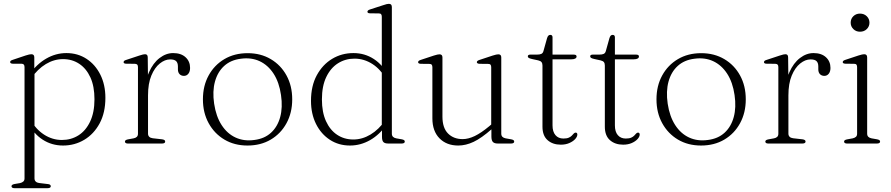

<svg xmlns="http://www.w3.org/2000/svg" viewBox="-20 -749 4648 1002"><path d="M159 -449.5V-380L160 -376.5V181.5Q160 192 166.2 198.2Q172.5 204.5 183.5 206L229 211.5Q237 212 241 215Q245 218 245 223Q245 227.5 241 230.2Q237 233 229 233H54.5Q47.5 233 43.8 230.2Q40 227.5 40 223Q40 218.5 43.8 215.8Q47.5 213 55 211.5L84.5 206.5Q95.5 204 101.8 198.2Q108 192.5 108 182V-398.5Q108 -407.5 104.5 -411.8Q101 -416 92 -416.5H46.5Q39 -417 36 -419.2Q33 -421.5 33 -425Q33 -429 36 -431.8Q39 -434.5 47 -437L114 -459.5Q125 -463 131.8 -464.5Q138.5 -466 143.5 -466Q151.5 -466 155.2 -462Q159 -458 159 -449.5ZM142 -339.5 135 -362Q171.5 -414.5 221.2 -443.2Q271 -472 326.5 -472Q385.5 -472 431.5 -442Q477.5 -412 503.8 -359.2Q530 -306.5 530 -238.5Q530 -161 500 -105.2Q470 -49.5 419.8 -19.5Q369.5 10.5 309 10.5Q250 10.5 202.2 -20.5Q154.5 -51.5 128.5 -106.5L138.5 -126Q166 -75 209.5 -46.8Q253 -18.5 303 -18.5Q351 -18.5 389.2 -42.5Q427.5 -66.5 450.2 -114.2Q473 -162 473 -231Q473 -298.5 451.8 -345Q430.5 -391.5 393.5 -416Q356.5 -440.5 309 -440.5Q262.5 -440.5 219.5 -414.8Q176.5 -389 142 -339.5Z M736 -254.5Q736 -323 757.5 -371.8Q779 -420.5 812.8 -446.2Q846.5 -472 883.5 -472Q925 -472 948.5 -450.2Q972 -428.5 972 -394.5Q972 -375.5 963 -364.2Q954 -353 940 -353Q926 -353 917.2 -362Q908.5 -371 908.5 -387V-402Q908.5 -421 899.2 -430Q890 -439 868 -439Q840.5 -439 813.8 -417.5Q787 -396 769.8 -354.5Q752.5 -313 752.5 -251ZM751 -449 752.5 -326V-51.5Q752.5 -41.5 758.8 -35.2Q765 -29 777 -27.5L825.5 -22Q833.5 -21 837.8 -18.2Q842 -15.5 842 -10Q842 -5.5 838 -2.8Q834 0 826 0H646.5Q639.5 0 635.8 -2.8Q632 -5.5 632 -10Q632 -14.5 635.8 -17.2Q639.5 -20 647 -21.5L677 -27Q688 -29 694 -34.8Q700 -40.5 700 -51V-398.5Q700 -407.5 696.5 -411.5Q693 -415.5 684.5 -416L639 -416.5Q631.5 -416.5 628.2 -418.8Q625 -421 625 -424.5Q625 -428.5 628.2 -431.5Q631.5 -434.5 639 -436.5L707 -459Q719 -463 725.8 -464.5Q732.5 -466 737 -466Q744 -466 747.5 -462Q751 -458 751 -449Z M1272.5 -471.5Q1340.5 -471.5 1393 -440.5Q1445.5 -409.5 1475.2 -355.2Q1505 -301 1505 -230.5Q1505 -160.5 1475.2 -106Q1445.5 -51.5 1393 -20.5Q1340.5 10.5 1271.5 10.5Q1203.5 10.5 1151.2 -20.5Q1099 -51.5 1069 -106Q1039 -160.5 1039 -230.5Q1039 -301 1068.8 -355.2Q1098.5 -409.5 1151 -440.5Q1203.5 -471.5 1272.5 -471.5ZM1307 -18.5Q1360 -25 1394.2 -56.2Q1428.5 -87.5 1442.2 -138Q1456 -188.5 1446.5 -253Q1437 -319.5 1407.8 -364.5Q1378.5 -409.5 1334.8 -429.8Q1291 -450 1237 -442.5Q1184 -436 1149.8 -404.8Q1115.5 -373.5 1101.8 -323Q1088 -272.5 1097.5 -208Q1107.5 -141.5 1136.5 -96.5Q1165.5 -51.5 1209.5 -31.2Q1253.5 -11 1307 -18.5Z M1973.5 -78.5 1972.5 -83.5V-661.5Q1972.5 -670.5 1969 -674.8Q1965.5 -679 1957 -679L1911.5 -679.5Q1904 -679.5 1900.8 -681.8Q1897.5 -684 1897.5 -687.5Q1897.5 -691.5 1900.8 -694.5Q1904 -697.5 1912 -700L1980 -722Q1991 -726 1998 -727.5Q2005 -729 2009.5 -729Q2017.5 -729 2021.2 -724.8Q2025 -720.5 2025 -712V-51.5Q2025 -41 2031 -35Q2037 -29 2048 -27L2076.5 -22Q2084.5 -20.5 2088.5 -17.8Q2092.5 -15 2092.5 -10Q2092.5 -5.5 2088.5 -2.8Q2084.5 0 2076.5 0H2006Q1988.5 0 1981 -7.5Q1973.5 -15 1973.5 -35ZM1603 -222.5Q1603 -300.5 1633.2 -356.2Q1663.5 -412 1713.5 -442Q1763.5 -472 1824.5 -472Q1883.5 -472 1931 -441Q1978.5 -410 2005 -355L1994.5 -335.5Q1967.5 -386.5 1923.8 -414.8Q1880 -443 1830 -443Q1782.5 -443 1744 -418.8Q1705.5 -394.5 1682.8 -347.2Q1660 -300 1660 -230Q1660 -163.5 1681.2 -116.8Q1702.5 -70 1739.5 -45.5Q1776.5 -21 1824 -21Q1870.5 -21 1913.5 -46.8Q1956.5 -72.5 1991 -121.5L1998 -99.5Q1961.5 -46.5 1911.8 -18Q1862 10.5 1806.5 10.5Q1747.5 10.5 1701.5 -19.5Q1655.5 -49.5 1629.2 -102.2Q1603 -155 1603 -222.5Z M2544.5 -37V-82L2543.5 -86V-398Q2543.5 -407 2540 -411.2Q2536.5 -415.5 2528 -415.5L2482.5 -416Q2475 -416.5 2471.8 -418.8Q2468.5 -421 2468.5 -424.5Q2468.5 -428 2471.8 -431Q2475 -434 2483 -436.5L2551 -459Q2562 -462.5 2569 -464Q2576 -465.5 2580.5 -465.5Q2588.5 -465.5 2592.2 -461.5Q2596 -457.5 2596 -449V-51.5Q2596 -41 2602 -35Q2608 -29 2619 -27L2647.5 -22Q2655.5 -20.5 2659.5 -17.8Q2663.5 -15 2663.5 -10Q2663.5 -5.5 2659.5 -2.8Q2655.5 0 2647.5 0H2577.5Q2560 0 2552.2 -8.2Q2544.5 -16.5 2544.5 -37ZM2236.5 -131.5V-398Q2236.5 -407 2233 -411.2Q2229.5 -415.5 2221 -415.5L2175.5 -416Q2168 -416.5 2165 -418.8Q2162 -421 2162 -424.5Q2162 -428 2165 -431Q2168 -434 2176 -436.5L2244 -459Q2255 -462.5 2262 -464Q2269 -465.5 2273.5 -465.5Q2281.5 -465.5 2285.2 -461.5Q2289 -457.5 2289 -449V-140.5Q2289 -81.5 2318.2 -52.2Q2347.5 -23 2394.5 -23Q2424 -23 2457.8 -39.2Q2491.5 -55.5 2533.5 -90.5L2557 -110.5L2571.5 -96.5L2546.5 -75.5Q2492.5 -28 2451.8 -8.8Q2411 10.5 2371.5 10.5Q2310.5 10.5 2273.5 -27.2Q2236.5 -65 2236.5 -131.5Z M2788.5 -434 2756.5 -441Q2743 -444 2738.8 -447.2Q2734.5 -450.5 2734.5 -455Q2734.5 -459.5 2738 -461.8Q2741.5 -464 2747.5 -464H2782Q2797 -464 2805 -467.8Q2813 -471.5 2816 -482L2835 -550Q2838 -559.5 2842 -563.2Q2846 -567 2852 -567Q2857.5 -567 2860.5 -563.8Q2863.5 -560.5 2863.5 -554.5V-94.5Q2863.5 -61.5 2878.8 -43.8Q2894 -26 2920 -26Q2938 -26 2948.2 -30.5Q2958.5 -35 2964.2 -41.2Q2970 -47.5 2974.2 -52Q2978.5 -56.5 2984 -57Q2988.5 -57 2990.8 -54.2Q2993 -51.5 2993 -46.5Q2992.5 -35 2981.5 -23Q2970.5 -11 2951.2 -2.5Q2932 6 2906.5 6Q2864.5 6 2837.8 -17.5Q2811 -41 2811 -88V-407Q2811 -418 2806.2 -424.5Q2801.5 -431 2788.5 -434ZM2829.5 -439.5V-464H2974Q2982 -464 2985.5 -461.5Q2989 -459 2989 -454Q2989 -447.5 2982.2 -443.5Q2975.5 -439.5 2962.5 -439.5Z M3114 -434 3082 -441Q3068.5 -444 3064.2 -447.2Q3060 -450.5 3060 -455Q3060 -459.5 3063.5 -461.8Q3067 -464 3073 -464H3107.5Q3122.5 -464 3130.5 -467.8Q3138.5 -471.5 3141.5 -482L3160.5 -550Q3163.5 -559.5 3167.5 -563.2Q3171.5 -567 3177.5 -567Q3183 -567 3186 -563.8Q3189 -560.5 3189 -554.5V-94.5Q3189 -61.5 3204.2 -43.8Q3219.5 -26 3245.5 -26Q3263.5 -26 3273.8 -30.5Q3284 -35 3289.8 -41.2Q3295.5 -47.5 3299.8 -52Q3304 -56.5 3309.5 -57Q3314 -57 3316.2 -54.2Q3318.5 -51.5 3318.5 -46.5Q3318 -35 3307 -23Q3296 -11 3276.8 -2.5Q3257.5 6 3232 6Q3190 6 3163.2 -17.5Q3136.5 -41 3136.5 -88V-407Q3136.5 -418 3131.8 -424.5Q3127 -431 3114 -434ZM3155 -439.5V-464H3299.5Q3307.5 -464 3311 -461.5Q3314.5 -459 3314.5 -454Q3314.5 -447.5 3307.8 -443.5Q3301 -439.5 3288 -439.5Z M3639.5 -471.5Q3707.5 -471.5 3760 -440.5Q3812.5 -409.5 3842.2 -355.2Q3872 -301 3872 -230.5Q3872 -160.5 3842.2 -106Q3812.5 -51.5 3760 -20.5Q3707.5 10.5 3638.5 10.5Q3570.5 10.5 3518.2 -20.5Q3466 -51.5 3436 -106Q3406 -160.5 3406 -230.5Q3406 -301 3435.8 -355.2Q3465.5 -409.5 3518 -440.5Q3570.5 -471.5 3639.5 -471.5ZM3674 -18.5Q3727 -25 3761.2 -56.2Q3795.5 -87.5 3809.2 -138Q3823 -188.5 3813.5 -253Q3804 -319.5 3774.8 -364.5Q3745.5 -409.5 3701.8 -429.8Q3658 -450 3604 -442.5Q3551 -436 3516.8 -404.8Q3482.5 -373.5 3468.8 -323Q3455 -272.5 3464.5 -208Q3474.5 -141.5 3503.5 -96.5Q3532.5 -51.5 3576.5 -31.2Q3620.5 -11 3674 -18.5Z M4078 -254.5Q4078 -323 4099.5 -371.8Q4121 -420.5 4154.8 -446.2Q4188.5 -472 4225.5 -472Q4267 -472 4290.5 -450.2Q4314 -428.5 4314 -394.5Q4314 -375.5 4305 -364.2Q4296 -353 4282 -353Q4268 -353 4259.2 -362Q4250.5 -371 4250.5 -387V-402Q4250.5 -421 4241.2 -430Q4232 -439 4210 -439Q4182.5 -439 4155.8 -417.5Q4129 -396 4111.8 -354.5Q4094.5 -313 4094.5 -251ZM4093 -449 4094.5 -326V-51.5Q4094.5 -41.5 4100.8 -35.2Q4107 -29 4119 -27.5L4167.5 -22Q4175.5 -21 4179.8 -18.2Q4184 -15.5 4184 -10Q4184 -5.5 4180 -2.8Q4176 0 4168 0H3988.5Q3981.5 0 3977.8 -2.8Q3974 -5.5 3974 -10Q3974 -14.5 3977.8 -17.2Q3981.5 -20 3989 -21.5L4019 -27Q4030 -29 4036 -34.8Q4042 -40.5 4042 -51V-398.5Q4042 -407.5 4038.5 -411.5Q4035 -415.5 4026.5 -416L3981 -416.5Q3973.5 -416.5 3970.2 -418.8Q3967 -421 3967 -424.5Q3967 -428.5 3970.2 -431.5Q3973.5 -434.5 3981 -436.5L4049 -459Q4061 -463 4067.8 -464.5Q4074.5 -466 4079 -466Q4086 -466 4089.5 -462Q4093 -458 4093 -449Z M4505.5 -449V-51.5Q4505.5 -41 4511.5 -35Q4517.5 -29 4528.5 -27L4557 -22Q4565 -20.5 4569 -17.8Q4573 -15 4573 -10Q4573 -5.5 4569 -2.8Q4565 0 4557 0H4399.5Q4392.5 0 4388.8 -2.8Q4385 -5.5 4385 -10Q4385 -14.5 4388.8 -17.2Q4392.5 -20 4400 -21.5L4430 -27Q4441 -29.5 4447 -35Q4453 -40.5 4453 -51V-398.5Q4453 -407.5 4449.5 -411.8Q4446 -416 4437.5 -416L4392 -416.5Q4384.5 -417 4381.2 -419Q4378 -421 4378 -425Q4378 -428.5 4381.2 -431.5Q4384.5 -434.5 4392.5 -437L4460.5 -459.5Q4471.5 -463 4478.5 -464.5Q4485.5 -466 4490 -466Q4498 -466 4501.8 -461.8Q4505.5 -457.5 4505.5 -449ZM4468 -583.5Q4447.5 -583.5 4433.5 -597.2Q4419.5 -611 4419.5 -630.5Q4419.5 -651 4433.5 -664.5Q4447.5 -678 4468 -678Q4489.5 -678 4503.5 -664.2Q4517.5 -650.5 4517.5 -630.5Q4517.5 -611 4503.5 -597.2Q4489.5 -583.5 4468 -583.5Z"/></svg>

Font: Fraunces ExtraLight
Style: Regular
Weight: 250
Version: Version 1.000;[b76b70a41]